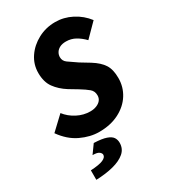

<svg xmlns="http://www.w3.org/2000/svg" viewBox="-218 -763 970 1105"><g transform="rotate(-30 267.0 -210.5)"><path d="M239 12Q180 12 118.5 -17Q57 -46 11 -111L99 -194Q126 -159 167.5 -137.5Q209 -116 254 -116Q277 -116 295.5 -123.5Q314 -131 324.5 -144Q335 -157 335 -176Q335 -204 315.5 -220.5Q296 -237 260 -259L205 -292Q159 -321 131.5 -359Q104 -397 104 -457Q104 -514 135.5 -560.5Q167 -607 219.5 -635Q272 -663 334 -663Q391 -663 443.5 -636Q496 -609 532 -562L448 -477Q423 -503 394.5 -519Q366 -535 332 -535Q307 -535 290.5 -526.5Q274 -518 265.5 -504Q257 -490 257 -474Q257 -449 277.5 -434Q298 -419 337 -393L398 -356Q446 -326 467.5 -292.5Q489 -259 489 -202Q489 -143 458.5 -94.5Q428 -46 371.5 -17Q315 12 239 12ZM86 242V179Q144 176 168.5 165Q193 154 193 137Q193 127 181.5 117.5Q170 108 138 108L179 51Q233 53 261 63Q289 73 299 88.5Q309 104 309 124Q309 164 280 189Q251 214 200.5 227Q150 240 86 242Z"/></g></svg>

Font: Source Sans 3 ExtraLight ExtraBold
Style: Italic
Weight: 800
Italic angle: -11°
Version: Version 3.052;hotconv 1.1.0;makeotfexe 2.6.0